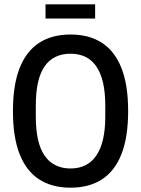

<svg xmlns="http://www.w3.org/2000/svg" viewBox="-20 -858 654 890"><path d="M307 12Q221 12 161.5 -26.5Q102 -65 71 -143.5Q40 -222 40 -343Q40 -464 71 -542.5Q102 -621 161.5 -659.5Q221 -698 307 -698Q393 -698 452.5 -659.5Q512 -621 543 -542.5Q574 -464 574 -343Q574 -222 543 -143.5Q512 -65 452.5 -26.5Q393 12 307 12ZM307 -77Q346 -77 376 -92Q406 -107 426.5 -137Q447 -167 457.5 -212Q468 -257 468 -318V-369Q468 -430 457.5 -475Q447 -520 426.5 -550Q406 -580 376 -594.5Q346 -609 307 -609Q268 -609 237.5 -594.5Q207 -580 186.5 -550Q166 -520 156 -475Q146 -430 146 -369V-318Q146 -257 156 -212Q166 -167 186.5 -137Q207 -107 237.5 -92Q268 -77 307 -77ZM191 -772V-838H421V-772Z"/></svg>

Font: Archivo Condensed Medium
Style: Regular
Weight: 500
Width: 3
Designer: Hector Gatti
Foundry: Omnibus-Type
Version: Version 2.001